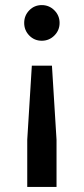

<svg xmlns="http://www.w3.org/2000/svg" viewBox="-20 -549 329 754"><path d="M75 -459Q75 -488 95 -508.5Q115 -529 144 -529Q173 -529 193.5 -508.5Q214 -488 214 -459Q214 -430 193.5 -409.5Q173 -389 144 -389Q115 -389 95 -409.5Q75 -430 75 -459ZM87 185V0L105 -291H184L202 0V185Z"/></svg>

Font: Radio Canada Condensed Medium
Style: Regular
Weight: 500
Width: 3
Designer: Charles Daoud, Etienne Aubert Bonn, Alexandre Saumier Demers, Jacques Le Bailly
Foundry: Radio-Canada
Version: Version 2.104; ttfautohint (v1.8.4.7-5d5b);gftools[0.9.28.de